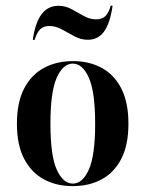

<svg xmlns="http://www.w3.org/2000/svg" viewBox="-20 -643 512 675"><path d="M235.5 11.3Q178.2 11.3 134.3 -12.5Q90.3 -36.3 64.9 -84.7Q39.5 -133.1 39.5 -208.1Q39.5 -283.1 64.9 -331.9Q90.3 -380.6 134.7 -404.4Q179 -428.2 236.3 -428.2Q293.5 -428.2 337.5 -404.4Q381.5 -380.6 406.5 -331.9Q431.5 -283.1 431.5 -208.1Q431.5 -133.1 406.5 -84.7Q381.5 -36.3 337.5 -12.5Q293.5 11.3 235.5 11.3ZM236.3 2.4Q270.2 2.4 292.3 -46.8Q314.5 -96 314.5 -208.1Q314.5 -320.2 292.3 -369.8Q270.2 -419.4 236.3 -419.4Q201.6 -419.4 179.4 -369.8Q157.3 -320.2 157.3 -208.1Q157.3 -96 179.4 -46.8Q201.6 2.4 236.3 2.4ZM288.7 -503.2Q264.5 -503.2 241.9 -515.3Q219.4 -527.4 197.6 -539.5Q175.8 -551.6 154 -551.6Q133.1 -551.6 121.4 -540.3Q109.7 -529 101.6 -502.4L95.2 -503.2Q104 -563.7 126.2 -593.1Q148.4 -622.6 185.5 -622.6Q210.5 -622.6 232.3 -610.5Q254 -598.4 275 -586.7Q296 -575 317.7 -575Q338.7 -575 350.4 -586.3Q362.1 -597.6 369.4 -623.4L375.8 -622.6Q366.9 -561.3 346 -532.3Q325 -503.2 288.7 -503.2Z"/></svg>

Font: Playfair 144pt SemiCondensed
Style: Bold
Weight: 700
Width: 4
Designer: Claus Eggers Sørensen
Foundry: Claus Eggers Sørensen
Version: Version 2.203